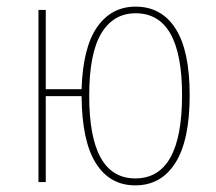

<svg xmlns="http://www.w3.org/2000/svg" viewBox="-20 -549 651 579"><path d="M552 -262Q552 -126 509 -58Q466 10 388 10Q311 10 269 -57Q227 -124 226 -259H118V0H96V-519H118V-280H226Q230 -406 273 -467.5Q316 -529 389 -529Q467 -529 509.5 -462.5Q552 -396 552 -262ZM529 -262Q529 -509 389 -509Q322 -509 285.5 -448.5Q249 -388 249 -260Q249 -11 388 -11Q529 -11 529 -262Z"/></svg>

Font: Fira Sans Extra Condensed Thin
Style: Regular
Weight: 250
Width: 1
Designer: Carrois Corporate & Edenspiekermann AG
Foundry: Carrois Corporate GbR & Edenspiekermann AG
Version: Version 4.203